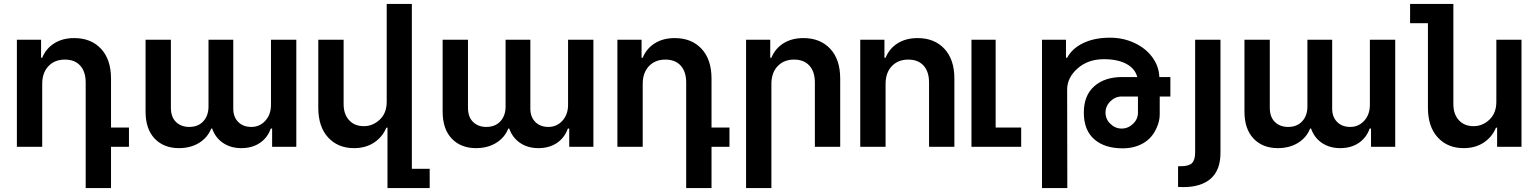

<svg xmlns="http://www.w3.org/2000/svg" viewBox="-20 -747 7828 977"><path d="M544.9 -347.2V-98.1H636.2V0H544.9V210H416V-327.1Q416 -382.3 388.2 -413.1Q360.4 -443.8 310.1 -443.8Q258.3 -443.8 226.6 -410.4Q194.8 -377 194.8 -319.8V0H65.9V-544.9H189V-453.1H194.8Q213.9 -500 256.1 -526.6Q298.3 -553.2 357.9 -553.2Q443.4 -553.2 494.1 -498.8Q544.9 -444.3 544.9 -347.2Z M1358.9 -544.9H1487.8V0H1364.7V-92.8H1357.9Q1340.8 -45.4 1301.8 -19.3Q1262.7 6.8 1208 6.8Q1153.8 6.8 1114.7 -19.8Q1075.7 -46.4 1059.6 -92.8H1054.7Q1036.6 -46.9 993.2 -20Q949.7 6.8 890.6 6.8Q813.5 6.8 767.1 -41.7Q720.7 -90.3 720.7 -179.2V-544.9H849.6V-199.2Q849.6 -151.4 875.7 -126.2Q901.9 -101.1 942.9 -101.1Q988.3 -101.1 1014.6 -129.9Q1041 -158.7 1041 -205.1V-544.9H1167V-193.8Q1167 -151.9 1192.1 -126.5Q1217.3 -101.1 1258.8 -101.1Q1301.3 -101.1 1330.1 -132.6Q1358.9 -164.1 1358.9 -213.9Z M1947.8 -229V-727.1H2075.7V111.8H2166.5V210H1951.7V-97.2H1945.8Q1926.3 -49.8 1883.5 -21.5Q1840.8 6.8 1781.7 6.8Q1699.2 6.8 1649.4 -47.9Q1599.6 -102.5 1599.6 -198.2V-544.9H1728.5V-217.8Q1728.5 -166 1756.3 -135.5Q1784.2 -105 1831.5 -105Q1877 -105 1912.4 -138.2Q1947.8 -171.4 1947.8 -229Z M2870.6 -544.9H2999.5V0H2876.5V-92.8H2869.6Q2852.5 -45.4 2813.5 -19.3Q2774.4 6.8 2719.7 6.8Q2665.5 6.8 2626.5 -19.8Q2587.4 -46.4 2571.3 -92.8H2566.4Q2548.3 -46.9 2504.9 -20Q2461.4 6.8 2402.3 6.8Q2325.2 6.8 2278.8 -41.7Q2232.4 -90.3 2232.4 -179.2V-544.9H2361.3V-199.2Q2361.3 -151.4 2387.5 -126.2Q2413.6 -101.1 2454.6 -101.1Q2500 -101.1 2526.4 -129.9Q2552.7 -158.7 2552.7 -205.1V-544.9H2678.7V-193.8Q2678.7 -151.9 2703.9 -126.5Q2729 -101.1 2770.5 -101.1Q2813 -101.1 2841.8 -132.6Q2870.6 -164.1 2870.6 -213.9Z M3600.6 -347.2V-98.1H3691.9V0H3600.6V210H3471.7V-327.1Q3471.7 -382.3 3443.8 -413.1Q3416 -443.8 3365.7 -443.8Q3314 -443.8 3282.2 -410.4Q3250.5 -377 3250.5 -319.8V0H3121.6V-544.9H3244.6V-453.1H3250.5Q3269.5 -500 3311.8 -526.6Q3354 -553.2 3413.6 -553.2Q3499 -553.2 3549.8 -498.8Q3600.6 -444.3 3600.6 -347.2Z M3905.3 -319.8V210H3776.4V-544.9H3899.4V-453.1H3905.3Q3924.3 -500 3966.6 -526.6Q4008.8 -553.2 4068.4 -553.2Q4153.8 -553.2 4204.6 -498.8Q4255.4 -444.3 4255.4 -347.2V0H4126.5V-327.1Q4126.5 -382.3 4098.6 -413.1Q4070.8 -443.8 4020.5 -443.8Q3968.8 -443.8 3937 -410.4Q3905.3 -377 3905.3 -319.8Z M4486.3 -319.8V0H4357.4V-544.9H4480.5V-453.1H4486.3Q4505.4 -500 4547.6 -526.6Q4589.8 -553.2 4649.4 -553.2Q4734.9 -553.2 4785.6 -498.8Q4836.4 -444.3 4836.4 -347.2V0H4707.5V-327.1Q4707.5 -382.3 4679.7 -413.1Q4651.9 -443.8 4601.6 -443.8Q4549.8 -443.8 4518.1 -410.4Q4486.3 -377 4486.3 -319.8Z M5176.3 0H4923.3V-544.9H5046.4V-98.1H5176.3Z M5770.5 -173.8V-255.9H5687.5Q5654.8 -255.9 5630.1 -231.4Q5605.5 -207 5605.5 -173.8Q5605.5 -140.6 5630.4 -116.7Q5655.3 -92.8 5687.5 -92.8Q5720.2 -92.8 5745.4 -116.7Q5770.5 -140.6 5770.5 -173.8ZM5411.1 210H5282.2V-544.9H5404.3V-453.1H5410.2Q5435.5 -500.5 5492.2 -527.8Q5548.8 -555.2 5628.4 -555.2Q5695.8 -555.2 5752.9 -528.3Q5810.1 -501.5 5843.8 -455.6Q5877.4 -409.7 5879.4 -355H5935.5V-255.9H5881.3V-165Q5881.3 -130.9 5866.2 -98.1Q5844.2 -45.9 5798.6 -19Q5752.9 7.8 5692.4 7.8Q5601.1 7.8 5548.1 -38.3Q5495.1 -84.5 5495.1 -173.8Q5495.1 -261.2 5548.1 -308.1Q5601.1 -355 5690.4 -355H5767.1Q5755.9 -397.9 5711.7 -421.9Q5667.5 -445.8 5597.2 -445.8Q5516.6 -445.8 5463.4 -398.9Q5410.2 -352.1 5410.2 -291Z M6061.5 28.8V-544.9H6190.4V30.8Q6190.4 118.2 6141.4 161.6Q6092.3 205.1 6000.5 205.1Q5996.1 205.1 5987.5 204.6Q5979 204.1 5974.6 204.1V99.1Q5993.2 99.1 6004.4 98.1Q6015.6 97.2 6027.8 93.3Q6040 89.4 6046.6 82Q6053.2 74.7 6057.4 61.5Q6061.5 48.3 6061.5 28.8Z M6950.7 -544.9H7079.6V0H6956.5V-92.8H6949.7Q6932.6 -45.4 6893.6 -19.3Q6854.5 6.8 6799.8 6.8Q6745.6 6.8 6706.5 -19.8Q6667.5 -46.4 6651.4 -92.8H6646.5Q6628.4 -46.9 6585 -20Q6541.5 6.8 6482.4 6.8Q6405.3 6.8 6358.9 -41.7Q6312.5 -90.3 6312.5 -179.2V-544.9H6441.4V-199.2Q6441.4 -151.4 6467.5 -126.2Q6493.7 -101.1 6534.7 -101.1Q6580.1 -101.1 6606.4 -129.9Q6632.8 -158.7 6632.8 -205.1V-544.9H6758.8V-193.8Q6758.8 -151.9 6783.9 -126.5Q6809.1 -101.1 6850.6 -101.1Q6893.1 -101.1 6921.9 -132.6Q6950.7 -164.1 6950.7 -213.9Z M7594.2 -229V-544.9H7722.2V0H7598.1V-97.2H7592.3Q7572.8 -49.8 7530 -21.5Q7487.3 6.8 7428.2 6.8Q7345.7 6.8 7295.9 -47.9Q7246.1 -102.5 7246.1 -198.2V-628.9H7155.3V-727.1H7375.5V-217.8Q7375.5 -166 7403.3 -135.5Q7431.2 -105 7478.5 -105Q7523.9 -105 7559.1 -138.2Q7594.2 -171.4 7594.2 -229Z"/></svg>

Font: Telcell.Market SemBd
Style: Regular
Weight: 600
Designer: Rasmus Andersson, Sedrak Mkrtchyan
Version: Version 3.019;git-0a5106e0b